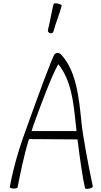

<svg xmlns="http://www.w3.org/2000/svg" viewBox="-20 -1150 622 1179"><path d="M308 -956C323 -1010 344 -1061 359 -1115C359 -1119 349 -1125 336 -1128C322 -1131 310 -1130 309 -1125C295 -1072 288 -1017 274 -964C273 -956 279 -948 288 -946C298 -944 307 -949 308 -956ZM88 0C108 -99 126 -193 158 -296L456 -294C470 -180 487 -59 502 5C503 10 514 11 528 8C541 5 551 -1 550 -5C522 -136 488 -318 480 -401C465 -550 448 -721 352 -818C347 -822 341 -825 334 -825C327 -825 321 -822 316 -818C302 -804 209 -547 158 -406C109 -272 67 -149 40 0C40 4 51 7 64 8C77 8 88 5 88 0ZM190 -394C235 -517 295 -680 338 -756C417 -657 431 -525 444 -399C446 -382 448 -363 450 -345H174C179 -361 184 -378 190 -394Z"/></svg>

Font: Nupuram Condensed Thin
Style: Regular
Weight: 100
Width: 3
Designer: Santhosh Thottingal (santhosh.thottingal@gmail.com)
Foundry: SMC
Version: Version 1.000